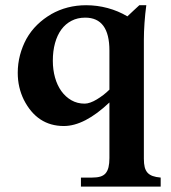

<svg xmlns="http://www.w3.org/2000/svg" viewBox="-20 -464 646 724"><path d="M392.6 -273.4Q392.6 -397.5 301.3 -397.5Q272.5 -397.5 249.8 -385.7Q227.1 -374 211.4 -352.8Q195.8 -331.5 187.5 -301.5Q179.2 -271.5 179.2 -234.9Q179.2 -201.2 187.5 -171.6Q195.8 -142.1 211.4 -120.4Q227.1 -98.6 249.3 -85.9Q271.5 -73.2 299.3 -73.2Q309.1 -73.2 320.8 -77.4Q332.5 -81.5 344.7 -88.9Q356.9 -96.2 369.4 -105.7Q381.8 -115.2 392.6 -126ZM392.6 -77.6Q298.8 11.2 220.7 11.2Q120.1 11.2 69.8 -87.9Q58.6 -110.8 52.7 -136.2Q46.9 -161.6 46.9 -189.5Q46.9 -223.6 55.4 -256.1Q64 -288.6 79.6 -317.4Q96.7 -347.7 120.6 -370.8Q144.5 -394 172.9 -410.2H172.4Q232.4 -444.3 304.7 -444.3Q346.2 -444.3 386 -433.6Q425.8 -422.9 460.4 -402.3Q472.2 -413.1 483.2 -423.8Q494.1 -434.6 505.4 -444.3H531.7Q527.3 -412.1 524.9 -377.7Q522.5 -343.3 522.5 -314V134.8Q522.5 153.3 525.6 166Q528.8 178.7 536.1 187Q543.5 195.3 555.7 199.7Q567.9 204.1 585.9 205.6V239.7H285.2V205.6H327.6Q345.7 205.6 358.2 201.9Q370.6 198.2 378.2 189.5Q385.7 180.7 389.2 166.5Q392.6 152.3 392.6 131.8Z"/></svg>

Font: XB Niloofar
Style: Bold
Weight: 700
Designer: Behnam
Foundry: Irmug
Version: Version 7.201 2008